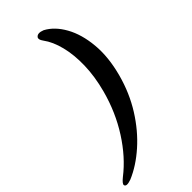

<svg xmlns="http://www.w3.org/2000/svg" viewBox="-354 -811 997 997"><g transform="rotate(-45 144.5 -312.5)"><path d="M305.5 -302Q278 -200 224.8 -115.2Q171.5 -30.5 103.2 30Q35 90.5 -36.5 120.5Q-77.5 135 -80.5 116.5Q-82 106 -54 83.5Q28 20 92.2 -80.2Q156.5 -180.5 189 -302Q212 -388 214 -465.8Q216 -543.5 200.2 -606.2Q184.5 -669 154 -710Q138 -732 146.5 -743Q159.5 -760 193.5 -746.5Q246.5 -718.5 282.2 -654.5Q318 -590.5 326.2 -500Q334.5 -409.5 305.5 -302Z"/></g></svg>

Font: Fraunces 9pt S000 SemiBold
Style: Italic
Weight: 600
Italic angle: -16°
Version: Version 1.000; ttfautohint (v1.8.3)